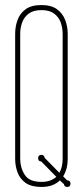

<svg xmlns="http://www.w3.org/2000/svg" viewBox="-20 -730 328 760"><path d="M246 -16Q259 -16 259 -3Q259 10 246 10Q235 10 233 -1L217 -16Q205 -4 187 3Q169 10 144 10Q104 10 81.5 -6Q59 -22 49.5 -47.5Q40 -73 40 -101V-596Q40 -625 49.5 -651Q59 -677 81.5 -693.5Q104 -710 144 -710Q183 -710 205.5 -693.5Q228 -677 238 -651Q248 -625 248 -596V-101Q248 -61 230 -32ZM215 -46Q228 -69 228 -101V-596Q228 -619 220.5 -640.5Q213 -662 194.5 -676Q176 -690 144 -690Q112 -690 93.5 -676Q75 -662 67.5 -640.5Q60 -619 60 -596V-101Q60 -66 78 -38Q96 -10 144 -10Q164 -10 178.5 -15.5Q193 -21 203 -30L143 -91Q131 -91 131 -104Q131 -117 144 -117Q155 -117 157 -105Z"/></svg>

Font: Wire One
Style: Regular
Weight: 400
Designer: Alexei Vanyashin, Gayaneh Bagdasaryan
Foundry: Cyreal
Version: Version 1.102; ttfautohint (v1.8.3)